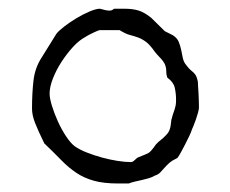

<svg xmlns="http://www.w3.org/2000/svg" viewBox="-20 -418 530 442"><path d="M82 -87.9Q67.9 -116.7 60.8 -134.8Q53.7 -152.8 53.7 -168Q53.7 -203.1 57.1 -232.7Q60.5 -262.2 76.2 -286.1L109.9 -340.3Q115.2 -347.2 128.2 -357.2Q141.1 -367.2 156.2 -376.2Q171.4 -385.3 186.3 -391.6Q201.2 -397.9 210 -397.9Q218.3 -395.5 223.4 -394.5Q228.5 -393.6 231.9 -393.6Q236.3 -393.6 238.5 -395Q240.7 -396.5 242.7 -397.9H267.1Q285.2 -397.9 298.8 -393.8Q312.5 -389.6 328.1 -377L359.4 -346.2L377.9 -336.9Q387.7 -330.6 391.4 -321.8Q395 -313 397 -303.5Q398.9 -293.9 400.9 -284.4Q402.8 -274.9 409.2 -267.6Q414.6 -260.3 418.5 -257.1Q422.4 -253.9 425.5 -251Q428.7 -248 431.2 -243.7Q433.6 -239.3 435.5 -230Q435.5 -226.1 436 -219Q436.5 -211.9 437 -203.4Q437.5 -194.8 437.7 -186.3Q438 -177.7 438 -170.4Q438 -166.5 435.8 -158.4Q433.6 -150.4 430.7 -142.1Q427.7 -133.8 425 -127.2Q422.4 -120.6 421.9 -120.1Q420.4 -114.7 415.8 -105Q411.1 -95.2 406 -85.2Q400.9 -75.2 396 -66.4Q391.1 -57.6 388.2 -54.2Q376.5 -48.8 369.9 -43Q363.3 -37.1 358.4 -31.5Q353.5 -25.9 348.9 -21Q344.2 -16.1 336.4 -13.7Q329.6 -9.8 322.3 -7.6Q314.9 -5.4 307.1 -3.7Q299.3 -2 291.5 -0.2Q283.7 1.5 276.4 4.4H252Q218.3 4.4 195.8 -2Q173.3 -8.3 155.5 -20.3Q137.7 -32.2 121.1 -49.3Q104.5 -66.4 82 -87.9ZM94.2 -202.6Q94.2 -191.9 99.6 -174.3Q105 -156.7 113.3 -138.4Q121.6 -120.1 132.1 -104.2Q142.6 -88.4 152.3 -81.1Q163.6 -73.2 180.4 -66.7Q197.3 -60.1 215.3 -55.2Q233.4 -50.3 250.7 -47.6Q268.1 -44.9 280.8 -44.9Q284.2 -44.9 286.4 -46.4Q288.6 -47.9 290.5 -49.8Q292.5 -51.8 294.7 -53.7Q296.9 -55.7 300.3 -56.6Q307.1 -59.6 311.8 -61.3Q316.4 -63 319.8 -64.7Q323.2 -66.4 326.4 -69.6Q329.6 -72.8 334 -78.6Q338.4 -85.9 344.2 -90.8Q350.1 -95.7 355.5 -100.3Q360.8 -105 365.5 -110.6Q370.1 -116.2 372.1 -125Q372.6 -126.5 373 -129.9Q373.5 -133.3 373.8 -136.5Q374 -139.6 374.5 -142.3Q375 -145 375.5 -145.5Q377 -151.9 378.7 -156.5Q380.4 -161.1 381.8 -165.5Q383.3 -169.9 384.3 -175Q385.3 -180.2 385.3 -187.5Q385.3 -203.1 382.3 -216.1Q379.4 -229 365.2 -239.3Q363.3 -245.6 363 -248.5Q362.8 -251.5 362.8 -253.4Q362.8 -261.2 360.8 -266.8Q358.9 -272.5 355.2 -277.3Q351.6 -282.2 346.7 -287.1Q341.8 -292 336.4 -298.8Q325.2 -314.9 315.9 -321.8Q306.6 -328.6 297.6 -331.8Q288.6 -335 278.6 -337.6Q268.6 -340.3 255.4 -348.6H209Q208.5 -348.6 204.8 -347.2Q201.2 -345.7 196 -343.3Q190.9 -340.8 185.5 -338.1Q180.2 -335.4 176.8 -333Q162.6 -325.7 148.2 -310.1Q133.8 -294.4 121.6 -275.6Q109.4 -256.8 101.8 -237.3Q94.2 -217.8 94.2 -202.6Z"/></svg>

Font: IM FELL English SC
Style: Regular
Weight: 400
Designer: Igino Marini
Foundry: Igino Marini
Version: 3.00